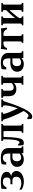

<svg xmlns="http://www.w3.org/2000/svg" viewBox="1847 -2416 778 4512"><g transform="rotate(-90 2236.0 -160.0)"><path d="M209 -481.4Q191.4 -481.4 174.1 -477.1Q156.7 -472.7 141.1 -462.9Q125.5 -453.1 112.8 -437Q100.1 -420.9 91.3 -397.5H47.4L59.1 -518.6Q76.7 -518.6 95 -520.3Q113.3 -522 132.8 -523.9Q152.3 -525.9 173.3 -527.6Q194.3 -529.3 217.3 -529.3Q265.1 -529.3 308.1 -522Q351.1 -514.6 383.8 -498.3Q416.5 -481.9 435.5 -456.1Q454.6 -430.2 454.6 -393.6Q454.6 -370.6 447 -352.8Q439.5 -335 425.8 -321.8Q412.1 -308.6 393.3 -299.8Q374.5 -291 352.1 -285.6Q380.4 -282.7 403.1 -271.7Q425.8 -260.7 441.4 -244.1Q457 -227.5 465.3 -207Q473.6 -186.5 473.6 -164.1Q473.6 -134.8 463.9 -110.6Q454.1 -86.4 436.8 -66.9Q419.4 -47.4 396 -32.7Q372.6 -18.1 345 -8.1Q317.4 2 286.9 6.8Q256.3 11.7 225.1 11.7Q173.8 11.7 124.5 -1.5Q75.2 -14.6 35.6 -42V-96.2Q49.3 -85 67.1 -76.2Q85 -67.4 105.2 -61Q125.5 -54.7 146.7 -51.5Q168 -48.3 189.5 -48.3Q220.7 -48.3 247.8 -54.7Q274.9 -61 294.7 -75Q314.5 -88.9 325.9 -110.8Q337.4 -132.8 337.4 -163.6Q337.4 -179.2 334.2 -195.8Q331.1 -212.4 321.5 -226.1Q312 -239.7 293.9 -248.5Q275.9 -257.3 246.6 -257.3H162.1V-303.7H246.6Q282.7 -303.7 302 -324.7Q321.3 -345.7 321.3 -389.6Q321.3 -418.5 312.7 -436.3Q304.2 -454.1 289.1 -464.1Q273.9 -474.1 253.4 -477.8Q232.9 -481.4 209 -481.4Z M883.3 -257.3H795.9Q775.9 -257.3 758.8 -251.2Q741.7 -245.1 729.2 -232.7Q716.8 -220.2 709.7 -201.2Q702.6 -182.1 702.6 -156.2Q702.6 -127.9 709.7 -108.2Q716.8 -88.4 728.5 -75.9Q740.2 -63.5 756.1 -57.9Q772 -52.2 789.6 -52.2Q812.5 -52.2 836.9 -62.3Q861.3 -72.3 883.3 -89.4ZM1012.7 -85Q1012.7 -69.8 1014.2 -60.5Q1015.6 -51.3 1019 -45.9Q1022.5 -40.5 1027.1 -38.6Q1031.7 -36.6 1038.6 -36.6H1052.2V0H892.1V-43.9Q861.3 -16.1 825 -2.7Q788.6 10.7 752 10.7Q717.8 10.7 685.3 1.7Q652.8 -7.3 627.2 -26.6Q601.6 -45.9 585.9 -75.9Q570.3 -106 570.3 -147.9Q570.3 -188 587.2 -217.8Q604 -247.6 632.3 -267.1Q660.6 -286.6 698 -296.4Q735.4 -306.2 775.9 -306.2H883.3V-352.1Q883.3 -392.1 874.3 -417.5Q865.2 -442.9 850.8 -457.3Q836.4 -471.7 818.1 -476.8Q799.8 -481.9 781.7 -481.9Q770.5 -481.9 755.1 -479Q739.7 -476.1 724.6 -467.3Q709.5 -458.5 696.5 -442.9Q683.6 -427.2 676.3 -402.3H622.6L632.3 -508.8Q647.5 -513.2 663.6 -516.8Q679.7 -520.5 698 -523.4Q716.3 -526.4 738 -527.8Q759.8 -529.3 786.6 -529.3Q829.6 -529.3 870.4 -521Q911.1 -512.7 942.6 -491.9Q974.1 -471.2 993.4 -436.5Q1012.7 -401.9 1012.7 -349.1Z M1411.6 -428.7Q1411.6 -442.9 1410.2 -450.7Q1408.7 -458.5 1405.3 -462.2Q1401.9 -465.8 1397 -466.6Q1392.1 -467.3 1385.7 -467.3H1297.9Q1291 -467.3 1286.4 -466.6Q1281.7 -465.8 1278.6 -462.2Q1275.4 -458.5 1273.9 -450.7Q1272.5 -442.9 1272 -428.7Q1269.5 -339.4 1265.4 -272.2Q1261.2 -205.1 1253.9 -156.2Q1246.6 -107.4 1236.1 -75.2Q1225.6 -43 1210.7 -23.9Q1195.8 -4.9 1176 2.9Q1156.2 10.7 1130.9 10.7Q1107.9 10.7 1096.2 4.6Q1084.5 -1.5 1080.1 -5.9L1070.3 -122.1H1109.4Q1112.3 -109.9 1117.2 -103.3Q1122.1 -96.7 1127 -93.8Q1131.8 -90.8 1136.2 -90.3Q1140.6 -89.8 1143.1 -89.8Q1152.3 -89.8 1161.4 -95.5Q1170.4 -101.1 1178.5 -115.7Q1186.5 -130.4 1193.4 -155.3Q1200.2 -180.2 1205.6 -218.8Q1210.9 -257.3 1214.4 -311Q1217.8 -364.7 1218.8 -437Q1219.2 -464.8 1212.6 -473.4Q1206.1 -481.9 1193.4 -481.9H1180.2V-518.6H1579.6V-481.9H1566.4Q1559.6 -481.9 1554.9 -480Q1550.3 -478 1547.1 -472.7Q1543.9 -467.3 1542.5 -458Q1541 -448.7 1541 -433.6V-85Q1541 -69.8 1542.5 -60.5Q1543.9 -51.3 1547.1 -45.9Q1550.3 -40.5 1554.9 -38.6Q1559.6 -36.6 1566.4 -36.6H1579.6V0H1371.6V-36.6H1385.3Q1391.6 -36.6 1396.7 -38.6Q1401.9 -40.5 1405 -45.9Q1408.2 -51.3 1409.9 -60.5Q1411.6 -69.8 1411.6 -85Z M2008.8 -357.4Q2016.1 -405.8 2016.1 -431.6Q2016.1 -447.3 2013.9 -457Q2011.7 -466.8 2008.1 -472.4Q2004.4 -478 1999 -480Q1993.7 -481.9 1987.8 -481.9H1972.7V-518.6H2157.7V-481.9H2145Q2137.7 -481.9 2131.6 -478.5Q2125.5 -475.1 2120.1 -467Q2114.7 -459 2109.4 -445.6Q2104 -432.1 2097.7 -412.6Q2075.2 -340.8 2049.8 -266.8Q2024.4 -192.9 1997.1 -123.8Q1969.7 -54.7 1940.4 5.9Q1911.1 66.4 1880.6 111.3Q1850.1 156.2 1818.6 182.4Q1787.1 208.5 1755.4 208.5Q1734.9 208.5 1721.7 203.1Q1708.5 197.8 1700.2 191.9L1689.5 94.2H1733.4Q1736.3 106.9 1748.5 114Q1760.7 121.1 1775.4 121.1Q1788.1 121.1 1801.5 112.5Q1814.9 104 1828.6 88.9Q1842.3 73.7 1856.2 52.7Q1870.1 31.7 1883.8 6.8Q1850.6 -53.2 1819.3 -116.9Q1788.1 -180.7 1762.2 -240.5Q1736.3 -300.3 1717.5 -352.8Q1698.7 -405.3 1689.9 -442.9Q1686.5 -457 1682.1 -465.1Q1677.7 -473.1 1672.9 -476.8Q1668 -480.5 1663.6 -481.2Q1659.2 -481.9 1656.2 -481.9H1643.1V-518.6H1850.6V-481.9H1841.3Q1828.6 -481.9 1822.8 -477.5Q1816.9 -473.1 1816.9 -461.9Q1816.9 -446.3 1823 -423.1Q1829.1 -399.9 1839.4 -372.1Q1849.6 -344.2 1862.8 -313Q1876 -281.7 1890.4 -250.5Q1904.8 -219.2 1919.2 -189.5Q1933.6 -159.7 1946.3 -134.3Q1957.5 -164.6 1967.3 -195.1Q1977.1 -225.6 1985.1 -254.4Q1993.2 -283.2 1999.3 -309.3Q2005.4 -335.4 2008.8 -357.4Z M2669.9 -85Q2669.9 -69.8 2671.4 -60.5Q2672.9 -51.3 2676.3 -45.9Q2679.7 -40.5 2684.3 -38.6Q2689 -36.6 2695.8 -36.6H2709V0H2501V-36.6H2514.6Q2521 -36.6 2525.9 -38.6Q2530.8 -40.5 2534.2 -45.9Q2537.6 -51.3 2539.1 -60.5Q2540.5 -69.8 2540.5 -85V-221.7Q2517.6 -196.3 2484.4 -180.2Q2451.2 -164.1 2401.4 -164.1Q2319.3 -164.1 2275.4 -209Q2231.4 -253.9 2231.4 -337.4V-433.6Q2231.4 -448.7 2230 -458Q2228.5 -467.3 2225.1 -472.7Q2221.7 -478 2216.8 -480Q2211.9 -481.9 2205.6 -481.9H2191.9V-518.6H2399.9V-481.9H2386.7Q2379.9 -481.9 2375.2 -480Q2370.6 -478 2367.2 -472.7Q2363.8 -467.3 2362.3 -458Q2360.8 -448.7 2360.8 -433.6V-330.6Q2360.8 -300.3 2366.5 -280.8Q2372.1 -261.2 2381.6 -249.5Q2391.1 -237.8 2404.1 -233.2Q2417 -228.5 2432.1 -228.5Q2444.8 -228.5 2458.3 -230.7Q2471.7 -232.9 2485.6 -238.3Q2499.5 -243.7 2513.4 -253.2Q2527.3 -262.7 2540.5 -277.3V-433.6Q2540.5 -448.7 2539.1 -458Q2537.6 -467.3 2534.2 -472.7Q2530.8 -478 2525.9 -480Q2521 -481.9 2514.6 -481.9H2501V-518.6H2709V-481.9H2695.8Q2689 -481.9 2684.3 -480Q2679.7 -478 2676.3 -472.7Q2672.9 -467.3 2671.4 -458Q2669.9 -448.7 2669.9 -433.6Z M3119.1 -257.3H3031.7Q3011.7 -257.3 2994.6 -251.2Q2977.5 -245.1 2965.1 -232.7Q2952.6 -220.2 2945.6 -201.2Q2938.5 -182.1 2938.5 -156.2Q2938.5 -127.9 2945.6 -108.2Q2952.6 -88.4 2964.4 -75.9Q2976.1 -63.5 2991.9 -57.9Q3007.8 -52.2 3025.4 -52.2Q3048.3 -52.2 3072.8 -62.3Q3097.2 -72.3 3119.1 -89.4ZM3248.5 -85Q3248.5 -69.8 3250 -60.5Q3251.5 -51.3 3254.9 -45.9Q3258.3 -40.5 3262.9 -38.6Q3267.6 -36.6 3274.4 -36.6H3288.1V0H3127.9V-43.9Q3097.2 -16.1 3060.8 -2.7Q3024.4 10.7 2987.8 10.7Q2953.6 10.7 2921.1 1.7Q2888.7 -7.3 2863 -26.6Q2837.4 -45.9 2821.8 -75.9Q2806.2 -106 2806.2 -147.9Q2806.2 -188 2823 -217.8Q2839.8 -247.6 2868.2 -267.1Q2896.5 -286.6 2933.8 -296.4Q2971.2 -306.2 3011.7 -306.2H3119.1V-352.1Q3119.1 -392.1 3110.1 -417.5Q3101.1 -442.9 3086.7 -457.3Q3072.3 -471.7 3054 -476.8Q3035.6 -481.9 3017.6 -481.9Q3006.3 -481.9 2991 -479Q2975.6 -476.1 2960.4 -467.3Q2945.3 -458.5 2932.4 -442.9Q2919.4 -427.2 2912.1 -402.3H2858.4L2868.2 -508.8Q2883.3 -513.2 2899.4 -516.8Q2915.5 -520.5 2933.8 -523.4Q2952.1 -526.4 2973.9 -527.8Q2995.6 -529.3 3022.5 -529.3Q3065.4 -529.3 3106.2 -521Q3147 -512.7 3178.5 -491.9Q3210 -471.2 3229.2 -436.5Q3248.5 -401.9 3248.5 -349.1Z M3518.6 -428.7Q3518.6 -443.8 3517.1 -452.1Q3515.6 -460.4 3512.2 -464.4Q3508.8 -468.3 3503.9 -469Q3499 -469.7 3492.7 -469.7H3483.4Q3438.5 -469.7 3407 -450Q3375.5 -430.2 3361.3 -385.3H3323.2L3342.3 -529.3Q3363.3 -525.4 3385.3 -523.4Q3407.2 -521.5 3429.2 -520.3Q3451.2 -519 3472.2 -518.8Q3493.2 -518.6 3511.7 -518.6H3654.8Q3673.3 -518.6 3694.3 -518.8Q3715.3 -519 3737.3 -520.3Q3759.3 -521.5 3781.2 -523.4Q3803.2 -525.4 3824.2 -529.3L3843.3 -385.3H3805.2Q3797.9 -407.7 3785.9 -423.6Q3773.9 -439.5 3758.1 -449.7Q3742.2 -460 3723.1 -464.8Q3704.1 -469.7 3683.1 -469.7H3673.8Q3667 -469.7 3662.4 -469Q3657.7 -468.3 3654.3 -464.4Q3650.9 -460.4 3649.4 -452.1Q3647.9 -443.8 3647.9 -428.7V-85Q3647.9 -69.8 3649.4 -60.5Q3650.9 -51.3 3654.3 -45.9Q3657.7 -40.5 3662.4 -38.6Q3667 -36.6 3673.8 -36.6H3687V0H3483.9V-36.6H3492.7Q3499 -36.6 3503.9 -38.6Q3508.8 -40.5 3512.2 -45.9Q3515.6 -51.3 3517.1 -60.5Q3518.6 -69.8 3518.6 -85Z M4215.3 -518.6H4423.3V-481.9H4410.2Q4403.3 -481.9 4398.7 -480Q4394 -478 4390.6 -472.7Q4387.2 -467.3 4385.7 -458Q4384.3 -448.7 4384.3 -433.6V-85Q4384.3 -69.8 4385.7 -60.5Q4387.2 -51.3 4390.6 -45.9Q4394 -40.5 4398.7 -38.6Q4403.3 -36.6 4410.2 -36.6H4423.3V0H4215.3V-36.6H4229Q4235.4 -36.6 4240.2 -38.6Q4245.1 -40.5 4248.5 -45.9Q4252 -51.3 4253.4 -60.5Q4254.9 -69.8 4254.9 -85V-326.7Q4234.4 -304.7 4210.4 -278.1Q4186.5 -251.5 4161.6 -221.9Q4136.7 -192.4 4112.5 -161.1Q4088.4 -129.9 4067.9 -98.6V-85Q4067.9 -69.8 4069.3 -60.5Q4070.8 -51.3 4074.2 -45.9Q4077.6 -40.5 4082.3 -38.6Q4086.9 -36.6 4093.8 -36.6H4106.9V0H3898.9V-36.6H3912.6Q3918.9 -36.6 3923.8 -38.6Q3928.7 -40.5 3932.1 -45.9Q3935.5 -51.3 3937 -60.5Q3938.5 -69.8 3938.5 -85V-433.6Q3938.5 -448.7 3937 -458Q3935.5 -467.3 3932.1 -472.7Q3928.7 -478 3923.8 -480Q3918.9 -481.9 3912.6 -481.9H3898.9V-518.6H4106.9V-481.9H4093.8Q4086.9 -481.9 4082.3 -480Q4077.6 -478 4074.2 -472.7Q4070.8 -467.3 4069.3 -458Q4067.9 -448.7 4067.9 -433.6V-194.3Q4087.9 -221.2 4111.3 -249.3Q4134.8 -277.3 4159.4 -304.4Q4184.1 -331.5 4208.5 -357.2Q4232.9 -382.8 4254.9 -405.3V-433.6Q4254.9 -448.7 4253.4 -458Q4252 -467.3 4248.5 -472.7Q4245.1 -478 4240.2 -480Q4235.4 -481.9 4229 -481.9H4215.3Z"/></g></svg>

Font: Arian AMU Serif
Style: Bold
Weight: 700
Designer: Ruben Hakobyan (Tarumian)
Foundry: Ruben Hakobyan (Tarumian)
Version: Version 1.002